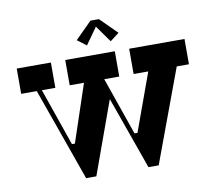

<svg xmlns="http://www.w3.org/2000/svg" viewBox="-93 -1009 1257 1117"><g transform="rotate(-10 535.5 -451.0)"><path d="M619.4 -550.6H326.6V-700H619.4ZM241.8 -550.6H40V-700H241.8ZM152.2 -579.4 288.9 -185.7 430.1 -607.6 500.4 -609.9 549.6 -450.6 387.3 -2H326.9L122.2 -578.4ZM1031.1 -550.6H704.2V-700H1031.1ZM520.8 -579.2 657.9 -184.9 823.9 -641.9 992.8 -641.8 755.6 -2H695.2L489.9 -578.9ZM635.9 -209.6H677.9L657.9 -169.6ZM267.7 -211.2H309.7L289.7 -171.2ZM412.6 -802 510.8 -900H560.9L659.4 -802L606.2 -761.5L514.4 -890.2H557.3L465.8 -761.5Z"/></g></svg>

Font: Space Cowgirl
Style: Regular
Weight: 400
Designer: Valery Marier
Foundry: Valery Marier
Version: Version 1.000